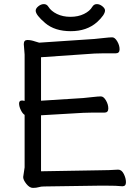

<svg xmlns="http://www.w3.org/2000/svg" viewBox="-20 -900 678 936"><path d="M195 9Q180 9 168.5 12.5Q157 16 140.5 16Q124 16 108.5 -3.5Q93 -23 93 -37L100 -84V-340Q90 -346 81.5 -363.5Q73 -381 73 -395.5Q73 -410 87 -410H90Q98 -408 100 -408V-634L96 -685Q96 -705 113.5 -705Q131 -705 151 -698L171 -692L440 -710Q462 -712 488 -715Q514 -718 527 -718Q540 -718 551.5 -698.5Q563 -679 563 -659.5Q563 -640 544 -640H482Q455 -640 441 -639L180 -621V-409L385 -422Q407 -424 433 -427Q459 -430 472 -430Q485 -430 496.5 -410.5Q508 -391 508 -371Q508 -351 489 -351H426Q400 -351 386 -350L180 -338V-65L472 -70Q510 -70 555 -73H556Q573 -73 583.5 -52Q594 -31 594 -11.5Q594 8 577 8H576Q552 5 489 5H473ZM453 -792Q403 -748 325 -748Q247 -748 200.5 -787.5Q154 -827 154 -848Q154 -859 167 -869.5Q180 -880 194 -880Q208 -880 216 -867Q229 -846 257.5 -832Q286 -818 323.5 -818Q361 -818 389.5 -832Q418 -846 430 -867Q438 -880 452 -880Q466 -880 479 -869.5Q492 -859 492 -849Q492 -828 453 -792Z"/></svg>

Font: LXGW WenKai TC
Style: Bold
Weight: 700
Designer: LXGW / Fontworks Inc.
Foundry: LXGW / Fontworks Inc.
Version: Version 1.330;April 28, 2024